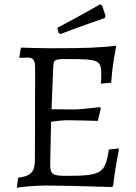

<svg xmlns="http://www.w3.org/2000/svg" viewBox="-20 -861 631 891"><path d="M260 -703C365 -743 466 -777 466 -777L470 -787L454 -835L445 -841C445 -841 340 -781 246 -732L252 -708ZM529 -172 485 -167C469 -57 450 -45 292 -45C220 -45 213 -51 213 -105L217 -296C242 -300 273 -303 294 -303C333 -303 397 -301 434 -300L448 -359L444 -364C399 -358 344 -353 322 -353L219 -354L227 -548C228 -585 232 -587 297 -587C438 -587 450 -581 450 -516C450 -506 449 -485 448 -473L496 -477C499 -527 508 -594 519 -643L516 -649C450 -640 375 -637 216 -637C172 -637 111 -639 77 -640L70 -596L72 -592C82 -593 98 -594 106 -594C136 -594 143 -583 143 -540L142 -120C142 -63 124 -44 64 -36L58 10C97 4 155 0 197 0C252 0 380 3 500 7L505 1C511 -53 523 -125 532 -167Z"/></svg>

Font: Alegreya SC
Style: Regular
Weight: 400
Designer: Juan Pablo del Peral
Foundry: Huerta Tipografica
Version: Version 2.007;PS 002.007;hotconv 1.0.88;makeotf.lib2.5.64775